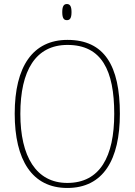

<svg xmlns="http://www.w3.org/2000/svg" viewBox="-20 -923 669 953"><path d="M312 -823C326 -823 335 -831 335 -863C335 -894 326 -903 312 -903C298 -903 289 -894 289 -863C289 -831 298 -823 312 -823ZM314 10C493 10 575 -131 575 -358C575 -597 498 -725 315 -725C143 -725 53 -593 53 -359C53 -129 139 10 314 10ZM314 -15C159 -15 81 -147 81 -358C81 -573 157 -700 315 -700C485 -700 547 -573 547 -358C547 -145 476 -15 314 -15Z"/></svg>

Font: Noto Serif SemiCondensed Thin
Style: Regular
Weight: 100
Width: 4
Designer: Monotype Design Team
Foundry: Monotype Imaging Inc.
Version: Version 2.015